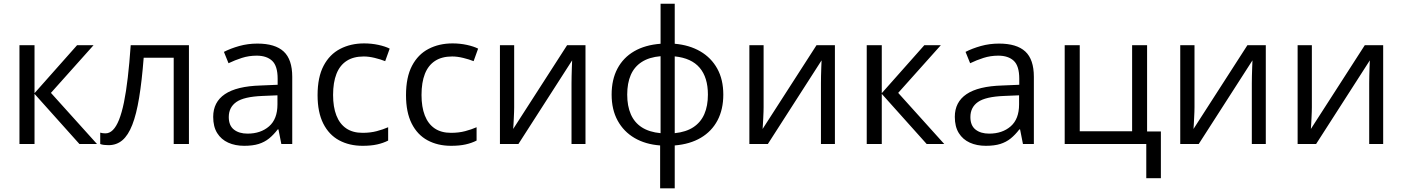

<svg xmlns="http://www.w3.org/2000/svg" viewBox="-20 -780 7599 1040"><path d="M397.5 -535.2H486.8L255.9 -276.9L505.4 0H410.2L167 -271.5V0H85.4V-535.2H167V-275.4Z M1003.4 0H920.9V-467.3H758.3Q748.5 -340.8 733.6 -250.7Q718.8 -160.6 696.5 -103.8Q674.3 -46.9 642.8 -20.3Q611.3 6.3 567.9 6.3Q554.7 6.3 543 4.9Q531.2 3.4 522.9 0V-61.5Q529.3 -59.6 536.4 -58.6Q543.5 -57.6 551.3 -57.6Q573.2 -57.6 591.6 -75.9Q609.9 -94.2 624.8 -131.3Q639.6 -168.5 651.4 -225.3Q663.1 -282.2 672.1 -359.6Q681.2 -437 688 -535.2H1003.4Z M1374.5 -543.9Q1470.2 -543.9 1516.6 -501Q1563 -458 1563 -363.8V0H1503.9L1488.3 -79.1H1484.4Q1461.9 -49.8 1437.5 -30Q1413.1 -10.3 1381.1 -0.2Q1349.1 9.8 1302.7 9.8Q1253.9 9.8 1216.1 -7.3Q1178.2 -24.4 1156.5 -59.1Q1134.8 -93.8 1134.8 -147Q1134.8 -227.1 1198.2 -270Q1261.7 -313 1391.6 -316.9L1483.9 -320.8V-353.5Q1483.9 -422.9 1454.1 -450.7Q1424.3 -478.5 1370.1 -478.5Q1328.1 -478.5 1290 -466.3Q1252 -454.1 1217.8 -437.5L1192.9 -499Q1229 -517.6 1275.9 -530.8Q1322.8 -543.9 1374.5 -543.9ZM1482.9 -263.7 1401.4 -260.3Q1301.3 -256.3 1260.3 -227.5Q1219.2 -198.7 1219.2 -146Q1219.2 -100.1 1247.1 -78.1Q1274.9 -56.2 1320.8 -56.2Q1392.1 -56.2 1437.5 -95.7Q1482.9 -135.3 1482.9 -214.4Z M1944.3 9.8Q1872.1 9.8 1816.9 -20Q1761.7 -49.8 1731 -110.8Q1700.2 -171.9 1700.2 -264.6Q1700.2 -361.8 1732.7 -423.6Q1765.1 -485.4 1822.3 -515.1Q1879.4 -544.9 1952.1 -544.9Q1992.2 -544.9 2029.5 -536.9Q2066.9 -528.8 2090.8 -516.6L2066.4 -448.7Q2042 -458.5 2010 -466.3Q1978 -474.1 1950.2 -474.1Q1894.5 -474.1 1857.7 -450.2Q1820.8 -426.3 1802.5 -379.9Q1784.2 -333.5 1784.2 -265.6Q1784.2 -200.7 1802 -154.8Q1819.8 -108.9 1855.2 -84.7Q1890.6 -60.5 1943.8 -60.5Q1986.3 -60.5 2020.5 -69.6Q2054.7 -78.6 2082.5 -90.8V-18.6Q2055.7 -4.9 2022.7 2.4Q1989.7 9.8 1944.3 9.8Z M2423.3 9.8Q2351.1 9.8 2295.9 -20Q2240.7 -49.8 2210 -110.8Q2179.2 -171.9 2179.2 -264.6Q2179.2 -361.8 2211.7 -423.6Q2244.1 -485.4 2301.3 -515.1Q2358.4 -544.9 2431.2 -544.9Q2471.2 -544.9 2508.5 -536.9Q2545.9 -528.8 2569.8 -516.6L2545.4 -448.7Q2521 -458.5 2489 -466.3Q2457 -474.1 2429.2 -474.1Q2373.5 -474.1 2336.7 -450.2Q2299.8 -426.3 2281.5 -379.9Q2263.2 -333.5 2263.2 -265.6Q2263.2 -200.7 2281 -154.8Q2298.8 -108.9 2334.2 -84.7Q2369.6 -60.5 2422.9 -60.5Q2465.3 -60.5 2499.5 -69.6Q2533.7 -78.6 2561.5 -90.8V-18.6Q2534.7 -4.9 2501.7 2.4Q2468.8 9.8 2423.3 9.8Z M2765.1 -535.2V-198.7Q2765.1 -189 2764.6 -173.6Q2764.2 -158.2 2763.2 -140.9Q2762.2 -123.5 2761.5 -107.7Q2760.7 -91.8 2759.8 -81.5L3051.8 -535.2H3151.4V0H3075.7V-328.1Q3075.7 -343.8 3076.2 -368.2Q3076.7 -392.6 3077.6 -416.3Q3078.6 -439.9 3079.1 -453.1L2788.1 0H2688V-535.2Z M3634.8 -759.8V-543Q3714.4 -536.1 3773.4 -501.7Q3832.5 -467.3 3865.2 -408.2Q3897.9 -349.1 3897.9 -267.6Q3897.9 -187.5 3866.5 -127.9Q3835 -68.4 3776.1 -33.7Q3717.3 1 3634.8 7.8V240.2H3555.7V7.8Q3476.1 2 3417.2 -32.5Q3358.4 -66.9 3325.7 -126.5Q3293 -186 3293 -267.6Q3293 -349.1 3324.5 -408.4Q3356 -467.8 3415 -502.2Q3474.1 -536.6 3558.1 -543V-759.8ZM3558.1 -475.6Q3496.1 -470.2 3456.1 -444.3Q3416 -418.5 3396.7 -374Q3377.4 -329.6 3377.4 -267.6Q3377.4 -205.6 3397 -160.9Q3416.5 -116.2 3456.5 -90.3Q3496.6 -64.5 3558.1 -58.6ZM3634.8 -474.6V-58.6Q3696.3 -64.9 3736.1 -91.3Q3775.9 -117.7 3795.2 -162.1Q3814.5 -206.5 3814.5 -267.6Q3814.5 -360.4 3770 -412.8Q3725.6 -465.3 3634.8 -474.6Z M4116.2 -535.2V-198.7Q4116.2 -189 4115.7 -173.6Q4115.2 -158.2 4114.3 -140.9Q4113.3 -123.5 4112.5 -107.7Q4111.8 -91.8 4110.8 -81.5L4402.8 -535.2H4502.4V0H4426.8V-328.1Q4426.8 -343.8 4427.2 -368.2Q4427.7 -392.6 4428.7 -416.3Q4429.7 -439.9 4430.2 -453.1L4139.2 0H4039.1V-535.2Z M4986.8 -535.2H5076.2L4845.2 -276.9L5094.7 0H4999.5L4756.3 -271.5V0H4674.8V-535.2H4756.3V-275.4Z M5391.6 -543.9Q5487.3 -543.9 5533.7 -501Q5580.1 -458 5580.1 -363.8V0H5521L5505.4 -79.1H5501.5Q5479 -49.8 5454.6 -30Q5430.2 -10.3 5398.2 -0.2Q5366.2 9.8 5319.8 9.8Q5271 9.8 5233.2 -7.3Q5195.3 -24.4 5173.6 -59.1Q5151.9 -93.8 5151.9 -147Q5151.9 -227.1 5215.3 -270Q5278.8 -313 5408.7 -316.9L5501 -320.8V-353.5Q5501 -422.9 5471.2 -450.7Q5441.4 -478.5 5387.2 -478.5Q5345.2 -478.5 5307.1 -466.3Q5269 -454.1 5234.9 -437.5L5210 -499Q5246.1 -517.6 5293 -530.8Q5339.8 -543.9 5391.6 -543.9ZM5500 -263.7 5418.5 -260.3Q5318.4 -256.3 5277.3 -227.5Q5236.3 -198.7 5236.3 -146Q5236.3 -100.1 5264.2 -78.1Q5292 -56.2 5337.9 -56.2Q5409.2 -56.2 5454.6 -95.7Q5500 -135.3 5500 -214.4Z M6268.1 185.1H6189V0H5747.1V-535.2H5828.6V-68.8H6112.3V-535.2H6193.4V-67.9H6268.1Z M6450.2 -535.2V-198.7Q6450.2 -189 6449.7 -173.6Q6449.2 -158.2 6448.2 -140.9Q6447.3 -123.5 6446.5 -107.7Q6445.8 -91.8 6444.8 -81.5L6736.8 -535.2H6836.4V0H6760.7V-328.1Q6760.7 -343.8 6761.2 -368.2Q6761.7 -392.6 6762.7 -416.3Q6763.7 -439.9 6764.2 -453.1L6473.1 0H6373V-535.2Z M7085.9 -535.2V-198.7Q7085.9 -189 7085.4 -173.6Q7085 -158.2 7084 -140.9Q7083 -123.5 7082.3 -107.7Q7081.5 -91.8 7080.6 -81.5L7372.6 -535.2H7472.2V0H7396.5V-328.1Q7396.5 -343.8 7397 -368.2Q7397.5 -392.6 7398.4 -416.3Q7399.4 -439.9 7399.9 -453.1L7108.9 0H7008.8V-535.2Z"/></svg>

Font: Wonky
Style: Regular
Weight: 400
Designer: Monotype Design Team
Foundry: Monotype Imaging Inc.
Version: Version 3.000